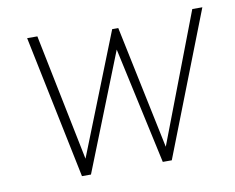

<svg xmlns="http://www.w3.org/2000/svg" viewBox="-59 -545 758 620"><g transform="rotate(-10 320.0 -235.0)"><path d="M65.5 -469.5H99L183.5 -53.5L341 -450.5H361L445.5 -46.5L607 -469.5H640L457 0H427.5L344 -383L192 0H162.5Z"/></g></svg>

Font: Karla ExtraLight
Style: Italic
Weight: 250
Italic angle: -8°
Designer: Jonathan Pinhorn
Version: Version 2.004;gftools[0.9.33]